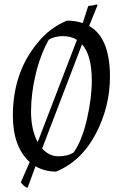

<svg xmlns="http://www.w3.org/2000/svg" viewBox="-20 -759 554 866"><path d="M38 -238Q38 -430 148 -564Q204 -634 282 -666Q320 -666 353 -655L378 -732Q401 -734 416 -739L420 -736Q417 -729 382 -642Q476 -589 476 -413Q476 -277 411.5 -154.5Q347 -32 233 15Q182 15 140 -9L105 87H100Q84 78 74 63L114 -28Q38 -97 38 -238ZM394 -396Q394 -510 350 -559L170 -89Q202 -54 243.5 -54Q285 -54 312 -71Q350 -125 372 -221Q394 -317 394 -396ZM150 -118 327 -579Q301 -596 264 -596Q227 -596 200 -580Q162 -512 141 -424.5Q120 -337 120 -255.5Q120 -174 150 -118Z"/></svg>

Font: Almendra
Style: Italic
Weight: 400
Italic angle: -12°
Designer: Ana Sanfelippo
Foundry: Ana Sanfelippo
Version: Version 1.004